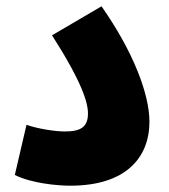

<svg xmlns="http://www.w3.org/2000/svg" viewBox="-20 -584 535 609"><path d="M27 -29C79 -3 160 5 203 5C378 5 454 -83 454 -198C454 -283 405 -417 302 -564L145 -472C241 -322 259 -258 259 -224C259 -182 237 -167 186 -167C156 -167 102 -175 64 -188Z"/></svg>

Font: Noto Sans Arabic UI Cn Bk
Style: Regular
Weight: 900
Width: 3
Designer: Monotype Design Team, Nadine Chahine and Nizar Qandah
Foundry: Monotype Imaging Inc.
Version: Version 2.010